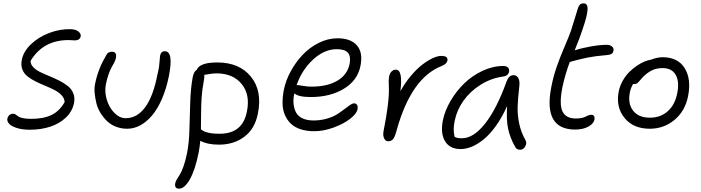

<svg xmlns="http://www.w3.org/2000/svg" viewBox="-20 -815 4179 1144"><path d="M158.2 -42Q111.3 -42 78.4 -53Q45.4 -64 33.2 -78.6Q21 -93.3 23.9 -107.9Q26.4 -120.6 35.6 -128.9Q44.9 -137.2 58.1 -137.2Q65.9 -137.2 71 -134Q76.2 -130.9 81.5 -126.5Q86.9 -122.1 95.2 -117.7Q103.5 -113.3 121.8 -110.1Q140.1 -106.9 167 -106.9Q240.2 -106.9 287.8 -130.4Q335.4 -153.8 365.2 -207Q363.8 -229.5 346.9 -247.6Q330.1 -265.6 305.4 -278.3Q280.8 -291 251.5 -303Q222.2 -314.9 194.3 -328.6Q166.5 -342.3 145 -358.9Q123.5 -375.5 113.5 -400.6Q103.5 -425.8 109.9 -458Q119.1 -507.8 164.1 -551Q209 -594.2 272.7 -618.4Q336.4 -642.6 399.9 -641.1Q430.7 -640.6 447 -627.4Q463.4 -614.3 460.9 -599.1Q456.1 -574.2 424.8 -574.2Q423.3 -574.2 411.4 -575.2Q399.4 -576.2 388.2 -576.2Q236.8 -576.2 162.1 -452.1Q162.1 -431.6 178.2 -414.8Q194.3 -397.9 219.5 -385.7Q244.6 -373.5 274.4 -361.3Q304.2 -349.1 332.8 -334.7Q361.3 -320.3 383.8 -302.7Q406.2 -285.2 416.7 -259Q427.2 -232.9 420.9 -200.2Q410.6 -150.9 372.6 -114.5Q334.5 -78.1 279.1 -60.1Q223.6 -42 158.2 -42Z M737.8 -47.9Q702.1 -47.9 670.9 -60.1Q639.6 -72.3 617.9 -93.3Q596.2 -114.3 579.1 -141.6Q562 -168.9 554.4 -199.5Q546.9 -230 543.9 -261.5Q541 -293 547.9 -321.8Q565.4 -405.8 612.8 -485.8Q623 -506.8 647 -506.8Q677.2 -506.8 670.9 -470.2Q668 -456.5 660.6 -442.1Q653.3 -427.7 645.5 -415Q637.7 -402.3 627.9 -375.2Q618.2 -348.1 610.8 -312Q602.1 -267.6 616.5 -220.2Q630.9 -172.9 661.9 -141.8Q692.9 -110.8 729 -110.8Q796.9 -110.8 845.2 -176.3Q893.6 -241.7 918.9 -375Q925.3 -399.9 927.7 -418Q930.2 -436 931.2 -453.1Q932.1 -470.2 933.6 -481.9Q938.5 -509.8 961.9 -509.8Q1015.1 -509.8 986.8 -363.8Q971.2 -286.1 944.6 -225.1Q918 -164.1 885 -125.7Q852.1 -87.4 814.7 -67.6Q777.3 -47.9 737.8 -47.9Z M1284.2 46.9Q1216.8 46.9 1173.3 23.9Q1169.9 62.5 1163.6 94.2Q1143.1 196.8 1111.6 252.9Q1080.1 309.1 1046.4 309.1Q1018.1 309.1 1024.4 275.9Q1026.4 265.6 1034.7 252Q1043 238.3 1052.2 223.9Q1061.5 209.5 1073.5 176Q1085.4 142.6 1094.2 98.1Q1106.4 39.1 1108.6 -41.7Q1110.8 -122.6 1113.5 -206.8Q1116.2 -291 1128.4 -356Q1135.7 -390.1 1153.3 -399.9Q1159.7 -419.4 1189.7 -431.2Q1219.7 -442.9 1274.4 -442.9Q1406.2 -442.9 1475.1 -358.2Q1543.9 -273.4 1516.6 -138.2Q1499 -47.9 1436.3 -0.5Q1373.5 46.9 1284.2 46.9ZM1194.3 -333Q1185.1 -284.2 1181.6 -238.3Q1178.2 -192.4 1178 -127.4Q1177.7 -62.5 1177.2 -43.9Q1178.2 -43.5 1182.9 -40.3Q1187.5 -37.1 1189.7 -35.9Q1191.9 -34.7 1197.8 -31.7Q1203.6 -28.8 1208.5 -27.6Q1213.4 -26.4 1222.2 -24.2Q1231 -22 1240 -20.8Q1249 -19.5 1261.7 -18.8Q1274.4 -18.1 1288.6 -18.1Q1426.3 -18.1 1451.2 -150.9Q1471.7 -251 1419.9 -314.5Q1368.2 -377.9 1268.6 -377.9Q1257.8 -377.9 1245.8 -376.5Q1233.9 -375 1218 -372.3Q1202.1 -369.6 1197.3 -369.1Q1198.7 -353.5 1194.3 -333Z M1852.1 -33.2Q1805.7 -33.2 1770 -45.2Q1734.4 -57.1 1712.2 -78.9Q1689.9 -100.6 1677 -131.1Q1664.1 -161.6 1663.6 -198.5Q1663.1 -235.4 1670.9 -277.8Q1681.6 -333.5 1711.2 -388.2Q1740.7 -442.9 1782.2 -487.3Q1823.7 -531.7 1878.9 -559.3Q1934.1 -586.9 1991.2 -586.9Q2069.8 -586.9 2106.7 -544.4Q2143.6 -502 2127.9 -422.9Q2110.8 -335.9 2029.3 -286.4Q1947.8 -236.8 1832 -236.8Q1757.3 -236.8 1733.9 -258.8Q1726.1 -225.6 1729.2 -196Q1732.4 -166.5 1744.1 -144.5Q1755.9 -122.6 1782.5 -109.9Q1809.1 -97.2 1848.1 -97.2Q1889.6 -97.2 1926.3 -107.7Q1962.9 -118.2 1987.1 -133.3Q2011.2 -148.4 2030.3 -163.3Q2049.3 -178.2 2064.5 -188.7Q2079.6 -199.2 2089.8 -199.2Q2102.1 -199.2 2107.7 -189.5Q2113.3 -179.7 2109.9 -162.1Q2104 -136.7 2065.9 -106.9Q2027.8 -77.1 1968.3 -55.2Q1908.7 -33.2 1852.1 -33.2ZM1753.9 -308.1Q1759.3 -308.1 1785.2 -303.5Q1811 -298.8 1835 -298.8Q1931.2 -298.8 1990.7 -334.5Q2050.3 -370.1 2063 -434.1Q2071.8 -477.5 2053.7 -499.8Q2035.6 -522 1986.8 -522Q1912.1 -522 1845 -459.7Q1777.8 -397.5 1747.1 -307.1Q1748 -307.1 1750.5 -307.6Q1752.9 -308.1 1753.9 -308.1Z M2292 26.9Q2276.9 26.9 2268.8 9.3Q2260.7 -8.3 2265.1 -32.2Q2301.3 -213.4 2296.9 -298.8Q2294.4 -335.9 2298.8 -360.8Q2302.7 -378.4 2313.2 -389.2Q2323.7 -399.9 2338.9 -399.9Q2381.3 -399.9 2365.7 -272Q2393.6 -321.8 2428.2 -363Q2462.9 -404.3 2495.6 -429.4Q2528.3 -454.6 2557.9 -468.3Q2587.4 -481.9 2608.9 -481.9Q2631.3 -481.9 2639.9 -474.4Q2648.4 -466.8 2646 -454.1Q2641.6 -433.6 2611.8 -421.9Q2432.6 -352.1 2345.7 -46.9Q2334.5 -2.9 2323.5 12Q2312.5 26.9 2292 26.9Z M2724.6 73.2Q2660.2 73.2 2631.8 26.6Q2603.5 -20 2618.7 -97.2Q2630.4 -155.3 2664.3 -213.4Q2698.2 -271.5 2745.6 -317.6Q2793 -363.8 2854.7 -392.8Q2916.5 -421.9 2978.5 -421.9Q2997.1 -421.9 3006.6 -413.1Q3016.1 -404.3 3013.2 -388.2Q3008.3 -362.8 2977.5 -358.9Q2905.8 -349.1 2843.3 -309.8Q2780.8 -270.5 2741.2 -214.4Q2701.7 -158.2 2689.5 -96.2Q2677.7 -44.4 2688.5 0Q2701.2 8.8 2732.4 8.8Q2801.3 8.8 2870.4 -78.6Q2939.5 -166 2998.5 -330.1Q3012.7 -367.2 3039.6 -367.2Q3059.1 -367.2 3068.6 -349.1Q3078.1 -331.1 3074.2 -300.8Q3065.4 -224.1 3064.2 -176.8Q3063 -129.4 3073.5 -78.9Q3084 -28.3 3110.4 19Q3121.1 36.1 3109.9 56.6Q3098.6 77.1 3079.6 77.1Q3066.4 77.1 3059.6 72.3Q3052.7 67.4 3047.4 56.2Q3020 7.3 3008.1 -45.2Q2996.1 -97.7 3001.5 -183.1Q2971.7 -116.2 2935.3 -65.4Q2898.9 -14.6 2862.5 14.9Q2826.2 44.4 2791.5 58.8Q2756.8 73.2 2724.6 73.2Z M3407.2 -43Q3214.4 -43 3265.1 -297.9Q3277.3 -361.3 3297.9 -419.7Q3318.4 -478 3344.5 -538.6Q3370.6 -599.1 3382.3 -632.8Q3393.6 -668 3406.5 -710.7Q3419.4 -753.4 3424.3 -768.1Q3428.7 -781.2 3436 -788.1Q3443.4 -794.9 3458 -794.9Q3470.7 -794.9 3476.3 -785.4Q3481.9 -775.9 3480.7 -756.6Q3479.5 -737.3 3472.7 -710.4Q3465.8 -683.6 3453.1 -646Q3436.5 -593.8 3404.3 -515.1Q3448.7 -529.3 3502 -538.6Q3555.2 -547.9 3595.2 -547.9Q3615.2 -547.9 3626.7 -537.8Q3638.2 -527.8 3635.3 -513.2Q3633.3 -500 3623.8 -494.1Q3614.3 -488.3 3595.2 -486.8Q3528.8 -481.4 3481 -471.9Q3433.1 -462.4 3375 -445.8Q3347.2 -371.6 3331.1 -295.9Q3311 -194.3 3331.3 -151.6Q3351.6 -108.9 3411.1 -108.9Q3431.2 -108.9 3446.3 -112.3Q3461.4 -115.7 3468.8 -119.9Q3476.1 -124 3485.1 -127.4Q3494.1 -130.9 3502.9 -130.9Q3526.4 -130.9 3522 -102.1Q3517.1 -78.1 3485.4 -60.5Q3453.6 -43 3407.2 -43Z M3851.6 -47.9Q3752.9 -47.9 3700.7 -112.8Q3648.4 -177.7 3666.5 -270Q3673.3 -304.2 3690.9 -334.7Q3708.5 -365.2 3730 -386.5Q3751.5 -407.7 3775.9 -424.1Q3800.3 -440.4 3821 -448.7Q3841.8 -457 3857.4 -459Q3897 -474.1 3927.7 -474.1Q4019 -474.1 4059.6 -408.9Q4100.1 -343.8 4079.6 -241.2Q4062 -152.8 3998.5 -100.3Q3935.1 -47.9 3851.6 -47.9ZM3733.4 -267.1Q3719.2 -198.7 3751.7 -156.2Q3784.2 -113.8 3852.5 -113.8Q3915 -113.8 3958 -151.6Q4001 -189.5 4014.6 -256.8Q4029.3 -326.7 4006.6 -367.9Q3983.9 -409.2 3928.7 -409.2Q3896.5 -409.2 3873 -399.7Q3849.6 -390.1 3825.7 -370.1Q3811.5 -357.9 3798.6 -342.3Q3785.6 -326.7 3778.1 -320.3Q3770.5 -314 3758.8 -314Q3754.4 -314 3752.4 -314.9Q3739.3 -293.5 3733.4 -267.1Z"/></svg>

Font: Shantell Sans Irregular Bouncy
Style: Italic
Weight: 300
Italic angle: -11.31°
Designer: Stephen Nixon, Anya Danilova, Shantell Martin
Foundry: Arrow Type
Version: Version 1.006;[9816181b4]